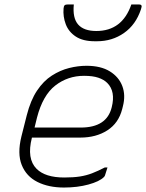

<svg xmlns="http://www.w3.org/2000/svg" viewBox="-20 -831 655 861"><path d="M368 -536Q432 -536 472.5 -511Q513 -486 528.5 -445Q544 -404 531 -354L528 -342Q512 -279 461.5 -246.5Q411 -214 340 -214H123V-213Q99 -119 144 -74Q183 -35 268 -35Q309 -35 338 -39.5Q367 -44 393 -54Q419 -64 450 -80H462Q460 -72 456.5 -62.5Q453 -53 451 -45Q450 -41 446 -37Q426 -17 376.5 -3.5Q327 10 267 10Q198 10 148 -15Q98 -40 77.5 -91Q57 -142 76 -219L100 -314Q117 -381 146 -424.5Q175 -468 212.5 -492Q250 -516 290 -526Q330 -536 368 -536ZM357 -491Q284 -491 228 -447.5Q172 -404 146 -304L135 -259H342Q459 -259 481 -350Q499 -421 461 -459Q446 -474 421 -482.5Q396 -491 357 -491ZM412 -692Q528 -692 569 -811H604Q611 -811 614 -807Q617 -803 612 -789Q589 -720 536 -683Q483 -646 415 -646H405Q352 -646 320 -667Q288 -688 275 -722Q262 -756 265 -793Q266 -804 270 -807.5Q274 -811 284 -811H311Q305 -750 330.5 -721Q356 -692 412 -692Z"/></svg>

Font: Recursive Mn Lnr St Lt
Style: Italic
Weight: 300
Italic angle: -15°
Monospace: yes
Version: Version 1.079;hotconv 1.0.112;makeotfexe 2.5.65598; ttfautoh